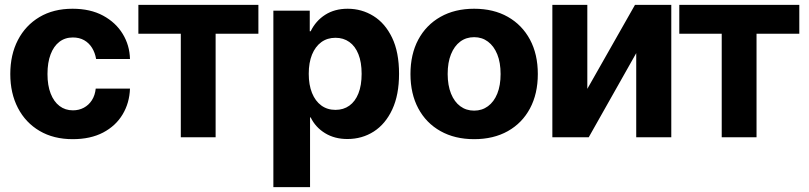

<svg xmlns="http://www.w3.org/2000/svg" viewBox="-20 -559 3296 782"><path d="M276.2 7.8Q198.4 7.8 141.4 -25.7Q84.3 -59.2 53.1 -119.1Q21.9 -179.1 21.9 -257.4Q21.9 -336.1 52.9 -395.9Q83.9 -455.7 140.8 -489.6Q197.7 -523.4 275.4 -523.4Q347.9 -523.4 399.8 -495.4Q451.6 -467.3 479.8 -420.9Q508.1 -374.6 509.4 -318.6H371.5Q367.1 -344.4 354.8 -364.2Q342.5 -384 322.9 -395.2Q303.2 -406.4 276.6 -406.4Q245 -406.4 221.9 -388.7Q198.7 -370.9 186.1 -337.6Q173.4 -304.4 173.4 -257.4Q173.4 -211.1 186.3 -178.1Q199.1 -145 222.4 -127.3Q245.6 -109.6 277 -109.6Q301.5 -109.6 321.5 -120.3Q341.5 -131 354.3 -150.9Q367.1 -170.9 369.9 -198.2H509.4Q507.4 -139.6 479.4 -93Q451.5 -46.3 400 -19.2Q348.5 7.8 276.2 7.8Z M543.6 -421.5V-539.1H1032.4V-421.5H858.2V0H716.4V-421.5Z M1093.4 203.1V-515.6H1241.6V-431.6H1245.3Q1265.8 -473.9 1304.4 -498.7Q1343 -523.4 1395.9 -523.4Q1453.3 -523.4 1500.9 -493.9Q1548.5 -464.5 1576.9 -405.6Q1605.3 -346.8 1605.3 -258.4Q1605.3 -172.4 1577.6 -113.1Q1550 -53.9 1502.4 -23.3Q1454.8 7.2 1394.7 7.2Q1342.7 7.2 1303.8 -16.7Q1264.9 -40.5 1245.3 -80.9H1242.8V203.1ZM1237.5 -258.4Q1237.5 -213.5 1250.8 -180.4Q1264.2 -147.3 1288.6 -129.4Q1313.1 -111.5 1346.3 -111.5Q1378.9 -111.5 1402.8 -128.6Q1426.8 -145.7 1439.8 -178.5Q1452.9 -211.2 1452.9 -258.4Q1452.9 -305.5 1439.8 -338.2Q1426.8 -371 1402.8 -388Q1378.9 -405.1 1346.3 -405.1Q1313.1 -405.1 1288.6 -387.3Q1264.2 -369.4 1250.8 -336.6Q1237.5 -303.8 1237.5 -258.4Z M1911.1 7.8Q1832.5 7.8 1774.1 -25Q1715.7 -57.7 1683.7 -117.4Q1651.8 -177.1 1651.8 -257.4Q1651.8 -338.2 1683.7 -397.8Q1715.7 -457.4 1774.1 -490.4Q1832.5 -523.4 1911.1 -523.4Q1990.2 -523.4 2048.4 -490.4Q2106.5 -457.4 2138.5 -397.8Q2170.5 -338.2 2170.5 -257.4Q2170.5 -177.1 2138.6 -117.4Q2106.7 -57.7 2048.5 -25Q1990.2 7.8 1911.1 7.8ZM1911.1 -108.4Q1943.1 -108.4 1967.4 -126.3Q1991.8 -144.1 2005.4 -177.6Q2018.9 -211.1 2018.9 -257.4Q2018.9 -304.1 2005.4 -337.6Q1991.8 -371.2 1967.5 -389.4Q1943.3 -407.6 1911.1 -407.6Q1878.7 -407.6 1854.5 -389.6Q1830.3 -371.5 1816.8 -337.9Q1803.3 -304.4 1803.3 -257.4Q1803.5 -211.1 1817 -177.6Q1830.5 -144.1 1854.7 -126.3Q1878.9 -108.4 1911.1 -108.4Z M2372.1 -197.1 2566.2 -539.1H2714.1V0H2571.3V-342.6L2377.9 0H2229.7V-539.1H2372.1Z M2746.7 -421.5V-539.1H3235.5V-421.5H3061.3V0H2919.5V-421.5Z"/></svg>

Font: Inter Display V
Style: Regular
Weight: 400
Designer: Rasmus Andersson
Foundry: rsms
Version: Version 3.015;git-src